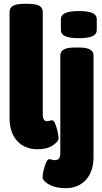

<svg xmlns="http://www.w3.org/2000/svg" viewBox="-20 -774 535 1006"><path d="M178 8Q109 8 69.5 -36Q30 -80 30 -156V-712Q30 -733 48 -743.5Q66 -754 106 -754H128Q168 -754 186 -743.5Q204 -733 204 -712V-176Q204 -139 226 -139Q234 -139 241 -141.5Q248 -144 252 -144Q262 -144 269.5 -125Q277 -106 282 -83.5Q287 -61 287 -49Q287 -33 257 -12.5Q227 8 178 8ZM322 212Q287 212 260 202.5Q233 193 218 179.5Q203 166 203 155Q203 143 208 120.5Q213 98 221 79Q229 60 238 60Q243 60 250.5 62.5Q258 65 266 65Q283 65 289.5 56Q296 47 296 28V-483Q296 -504 314 -514.5Q332 -525 372 -525H394Q434 -525 452 -514.5Q470 -504 470 -483V48Q470 124 430.5 168Q391 212 322 212ZM393 -574Q344 -574 321.5 -584.5Q299 -595 299 -616V-674Q299 -695 321.5 -705.5Q344 -716 393 -716Q443 -716 465 -705.5Q487 -695 487 -674V-616Q487 -595 465 -584.5Q443 -574 393 -574Z"/></svg>

Font: Asap Condensed Black
Style: Regular
Weight: 900
Width: 3
Designer: Pablo Cosgaya
Foundry: Omnibus-Type
Version: Version 3.001; ttfautohint (v1.8.4.7-5d5b)